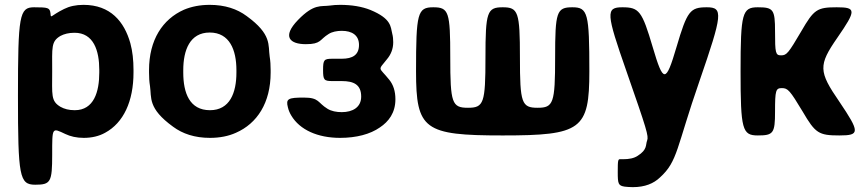

<svg xmlns="http://www.w3.org/2000/svg" viewBox="-20 -558 3571 791"><path d="M188 -503C185 -526 179 -528 120 -528C60 -528 54 -494 54 -163C54 169 60 203 125 203C189 203 195 192 195 79C195 -35 194 -32 249 -6C270 4 295 10 325 10C358 10 388 3 413 -11C489 -52 530 -141 530 -259V-270C530 -310 526 -347 517 -380C492 -469 435 -538 324 -538C292 -538 266 -532 244 -521C187 -493 190 -479 188 -503ZM288 -104C264 -104 245 -109 229 -118C189 -142 195 -166 195 -265C195 -363 190 -387 229 -410C244 -418 263 -423 287 -423C366 -423 389 -349 389 -270V-259C389 -180 367 -104 288 -104Z M594 -269V-259C594 -240 595 -221 598 -203C605 -156 588 -112 693 -36C732 -7 782 10 845 10C885 10 921 3 952 -11C1039 -49 1095 -134 1095 -259V-269C1095 -288 1094 -307 1091 -325C1084 -372 1101 -416 996 -492C957 -521 907 -538 844 -538C804 -538 769 -531 738 -518C650 -479 594 -394 594 -269ZM954 -269V-259C954 -176 927 -104 845 -104C761 -104 735 -175 735 -259V-269C735 -351 762 -424 844 -424C926 -424 954 -352 954 -269Z M1468 -160C1468 -116 1433 -96 1388 -96C1366 -96 1345 -100 1329 -110C1288 -135 1296 -156 1232 -156C1167 -156 1157 -151 1166 -116C1169 -103 1174 -92 1180 -82C1215 -23 1289 10 1381 10C1448 10 1505 -5 1545 -33C1581 -57 1609 -93 1609 -149C1609 -183 1600 -209 1584 -229C1540 -284 1535 -265 1575 -315C1590 -333 1600 -356 1600 -384C1600 -396 1599 -408 1596 -419C1589 -448 1593 -481 1506 -517C1471 -531 1429 -538 1381 -538C1366 -538 1352 -537 1338 -535C1302 -530 1274 -544 1208 -476C1140 -406 1175 -376 1240 -376C1304 -376 1296 -395 1334 -418C1348 -427 1368 -431 1388 -431C1430 -431 1459 -413 1459 -373C1459 -332 1433 -316 1388 -316H1350C1315 -316 1311 -312 1311 -270C1311 -228 1315 -224 1350 -224H1388C1438 -224 1468 -209 1468 -160Z M1765 -528C1700 -528 1694 -504 1694 -264C1694 -24 1727 0 2051 0C2375 0 2408 -24 2408 -264C2408 -504 2402 -528 2338 -528C2273 -528 2267 -509 2267 -321C2267 -133 2260 -114 2195 -114C2129 -114 2122 -133 2122 -321C2122 -509 2115 -528 2051 -528C1987 -528 1980 -509 1980 -321C1980 -133 1973 -114 1908 -114C1842 -114 1835 -133 1835 -321C1835 -509 1829 -528 1765 -528Z M2525 151C2525 199 2527 207 2554 211C2564 212 2575 213 2587 213C2637 213 2673 198 2699 173C2773 106 2766 51 2862 -225C2957 -500 2960 -528 2892 -528C2823 -528 2811 -513 2767 -364C2723 -215 2713 -215 2669 -364C2625 -513 2613 -528 2544 -528C2475 -528 2477 -504 2561 -264C2645 -23 2653 3 2646 21C2639 39 2648 58 2607 84C2592 94 2572 98 2546 98H2536C2526 97 2525 102 2525 151Z M3287 -98C3339 -9 3353 0 3438 0C3523 0 3523 -13 3438 -139C3352 -264 3351 -289 3430 -403C3508 -516 3508 -528 3427 -528C3346 -528 3333 -519 3281 -429C3228 -339 3221 -330 3198 -330C3175 -330 3173 -339 3173 -429C3173 -519 3166 -528 3102 -528C3038 -528 3031 -504 3031 -264C3031 -24 3038 0 3102 0C3166 0 3173 -9 3173 -98C3173 -186 3176 -195 3201 -195C3226 -195 3234 -186 3287 -98Z"/></svg>

Font: Asimov Print
Style: A
Weight: 500
Designer: Google
Version: Version 2.000980: 2014